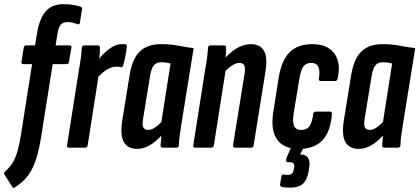

<svg xmlns="http://www.w3.org/2000/svg" viewBox="-53 -709 2014 922"><path d="M214 -491H280Q292 -491 290 -480L278 -412Q277 -401 267 -401H200L146 -61Q136 4 121.5 51.5Q107 99 82.5 132.5Q58 166 18 191Q10 196 6 188L-32 129Q-36 122 -29 115Q-9 98 5.5 76Q20 54 30 20Q40 -14 48 -64L101 -401H60Q48 -401 50 -412L61 -480Q63 -491 72 -491H115L125 -550Q137 -621 167 -655Q197 -689 253 -689Q280 -689 301.5 -685Q323 -681 334 -677Q343 -673 341 -665L331 -601Q329 -589 319 -593Q309 -597 296.5 -600Q284 -603 273 -603Q249 -603 238 -589.5Q227 -576 222 -542Z M279 0Q267 0 269 -11L325 -367Q332 -405 335.5 -433Q339 -461 340 -480Q341 -491 352 -491H417Q427 -491 427 -480Q427 -462 424.5 -436.5Q422 -411 420 -394L425 -375L368 -11Q366 0 356 0ZM411 -332 419 -422Q433 -440 451 -457Q469 -474 489.5 -485.5Q510 -497 532 -497Q538 -497 542.5 -497Q547 -497 551 -496Q557 -494 556 -485Q554 -464 549.5 -441Q545 -418 539 -396Q535 -384 528 -386Q523 -388 519 -388.5Q515 -389 508 -389Q492 -389 475 -382Q458 -375 442 -362Q426 -349 411 -332Z M605 6Q561 6 542 -26.5Q523 -59 534 -130L569 -346Q582 -427 618.5 -462Q655 -497 721 -497Q766 -497 803 -489.5Q840 -482 877 -478L820 -125Q814 -86 810 -58.5Q806 -31 806 -11Q805 0 794 0H729Q718 0 718 -11Q719 -21 720 -33Q721 -45 722 -58Q696 -29 666.5 -11.5Q637 6 605 6ZM659 -85Q673 -85 689.5 -95.5Q706 -106 722 -123L766 -404Q755 -407 744 -408.5Q733 -410 721 -410Q698 -410 685.5 -395Q673 -380 667 -340L634 -138Q629 -109 635.5 -97Q642 -85 659 -85Z M1077 0Q1065 0 1066 -11L1121 -352Q1126 -382 1120 -394.5Q1114 -407 1097 -407Q1081 -407 1062.5 -395.5Q1044 -384 1024 -362L1019 -420Q1050 -457 1083.5 -477Q1117 -497 1151 -497Q1197 -497 1215 -464.5Q1233 -432 1221 -361L1165 -11Q1164 0 1154 0ZM885 0Q873 0 875 -11L931 -367Q938 -405 941.5 -433Q945 -461 946 -480Q947 -491 958 -491H1023Q1033 -491 1033 -480Q1033 -462 1030.5 -436.5Q1028 -411 1026 -394L1031 -375L974 -11Q972 0 962 0Z M1382 6Q1309 6 1277.5 -39.5Q1246 -85 1259 -169L1285 -335Q1299 -420 1338 -458.5Q1377 -497 1447 -497Q1520 -497 1553 -451.5Q1586 -406 1568 -331Q1565 -320 1557 -320H1488Q1476 -320 1478 -331Q1485 -368 1476 -387.5Q1467 -407 1441 -407Q1417 -407 1404 -390Q1391 -373 1384 -327L1357 -163Q1351 -122 1359.5 -103.5Q1368 -85 1393 -85Q1420 -85 1433 -103Q1446 -121 1451 -161Q1453 -173 1462 -173H1531Q1542 -173 1541 -161Q1534 -76 1495 -35Q1456 6 1382 6ZM1341 192Q1318 192 1301 189Q1291 186 1292 176L1298 139Q1299 128 1309 129Q1314 130 1319.5 130.5Q1325 131 1329 131Q1354 131 1357 106L1360 95Q1361 82 1356 76Q1351 70 1338 70H1331Q1319 70 1321 59Q1322 48 1326 41L1357 -28Q1362 -39 1370 -39H1411Q1424 -39 1418 -27L1388 33H1392Q1415 33 1426 49Q1437 65 1432 93L1429 114Q1422 155 1401.5 173.5Q1381 192 1341 192Z M1669 6Q1625 6 1606 -26.5Q1587 -59 1598 -130L1633 -346Q1646 -427 1682.5 -462Q1719 -497 1785 -497Q1830 -497 1867 -489.5Q1904 -482 1941 -478L1884 -125Q1878 -86 1874 -58.5Q1870 -31 1870 -11Q1869 0 1858 0H1793Q1782 0 1782 -11Q1783 -21 1784 -33Q1785 -45 1786 -58Q1760 -29 1730.5 -11.5Q1701 6 1669 6ZM1723 -85Q1737 -85 1753.5 -95.5Q1770 -106 1786 -123L1830 -404Q1819 -407 1808 -408.5Q1797 -410 1785 -410Q1762 -410 1749.5 -395Q1737 -380 1731 -340L1698 -138Q1693 -109 1699.5 -97Q1706 -85 1723 -85Z"/></svg>

Font: Sofia Sans Extra Condensed
Style: Bold Italic
Weight: 700
Italic angle: -9°
Designer: Botio Nikoltchev, Ani Petrova
Foundry: lettersoup
Version: Version 4.101